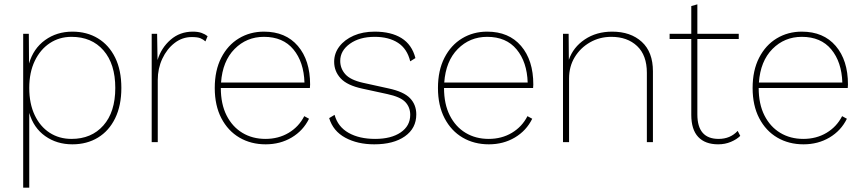

<svg xmlns="http://www.w3.org/2000/svg" viewBox="-20 -656 3983 886"><path d="M87 210V-500H113L114 -363Q134 -432 188 -471Q242 -510 314 -510Q381 -510 432 -479Q483 -448 511.5 -390Q540 -332 540 -250Q540 -169 511.5 -110.5Q483 -52 432 -21Q381 10 314 10Q242 10 188.5 -28Q135 -66 115 -135V210ZM310 -15Q402 -15 457 -77Q512 -139 512 -250Q512 -361 457.5 -423.5Q403 -486 310 -486Q254 -486 210 -457Q166 -428 140.5 -375Q115 -322 115 -250Q115 -178 140 -125Q165 -72 209 -43.5Q253 -15 310 -15Z M680 0V-500H705L707 -379Q724 -435 767 -472.5Q810 -510 870 -510Q894 -510 910.5 -504Q927 -498 938 -489L928 -465Q918 -474 905 -479.5Q892 -485 865 -485Q821 -485 785.5 -457.5Q750 -430 729 -385Q708 -340 708 -287V0Z M1206 10Q1138 10 1085 -21Q1032 -52 1001.5 -110.5Q971 -169 971 -250Q971 -331 1001 -389.5Q1031 -448 1082.5 -479Q1134 -510 1198 -510Q1298 -510 1354.5 -444Q1411 -378 1411 -266Q1411 -258 1410 -250H999Q999 -176 1025.5 -123.5Q1052 -71 1098.5 -43Q1145 -15 1205 -15Q1265 -15 1312 -43Q1359 -71 1384 -120L1406 -108Q1379 -53 1326 -21.5Q1273 10 1206 10ZM1198 -486Q1118 -486 1062.5 -430Q1007 -374 1000 -275H1385Q1382 -370 1334 -428Q1286 -486 1198 -486Z M1707 10Q1630 10 1573.5 -20.5Q1517 -51 1499 -111L1524 -126Q1539 -71 1588.5 -43Q1638 -15 1711 -15Q1785 -15 1829 -45Q1873 -75 1873 -126Q1873 -161 1850.5 -185Q1828 -209 1767 -222L1652 -247Q1582 -262 1552 -294.5Q1522 -327 1522 -371Q1522 -410 1546 -441.5Q1570 -473 1612 -491.5Q1654 -510 1709 -510Q1785 -510 1833 -480Q1881 -450 1897 -388L1873 -373Q1859 -431 1816.5 -458.5Q1774 -486 1709 -486Q1639 -486 1594.5 -454Q1550 -422 1550 -375Q1550 -340 1573.5 -313.5Q1597 -287 1655 -274L1773 -248Q1843 -233 1872 -203Q1901 -173 1901 -128Q1901 -64 1848.5 -27Q1796 10 1707 10Z M2236 10Q2168 10 2115 -21Q2062 -52 2031.5 -110.5Q2001 -169 2001 -250Q2001 -331 2031 -389.5Q2061 -448 2112.5 -479Q2164 -510 2228 -510Q2328 -510 2384.5 -444Q2441 -378 2441 -266Q2441 -258 2440 -250H2029Q2029 -176 2055.5 -123.5Q2082 -71 2128.5 -43Q2175 -15 2235 -15Q2295 -15 2342 -43Q2389 -71 2414 -120L2436 -108Q2409 -53 2356 -21.5Q2303 10 2236 10ZM2228 -486Q2148 -486 2092.5 -430Q2037 -374 2030 -275H2415Q2412 -370 2364 -428Q2316 -486 2228 -486Z M2578 0V-500H2604L2605 -380Q2625 -438 2678.5 -474Q2732 -510 2805 -510Q2890 -510 2941.5 -463Q2993 -416 2993 -327V0H2965V-320Q2965 -401 2920 -443.5Q2875 -486 2801 -486Q2747 -486 2702.5 -460.5Q2658 -435 2632 -392Q2606 -349 2606 -294V0Z M3389 -500V-476H3198V-128Q3198 -15 3296 -15Q3350 -15 3384 -52L3396 -29Q3380 -13 3353 -1.5Q3326 10 3294 10Q3234 10 3202 -24Q3170 -58 3170 -126V-476H3070V-500H3170V-628L3198 -636V-500Z M3688 10Q3620 10 3567 -21Q3514 -52 3483.5 -110.5Q3453 -169 3453 -250Q3453 -331 3483 -389.5Q3513 -448 3564.5 -479Q3616 -510 3680 -510Q3780 -510 3836.5 -444Q3893 -378 3893 -266Q3893 -258 3892 -250H3481Q3481 -176 3507.5 -123.5Q3534 -71 3580.5 -43Q3627 -15 3687 -15Q3747 -15 3794 -43Q3841 -71 3866 -120L3888 -108Q3861 -53 3808 -21.5Q3755 10 3688 10ZM3680 -486Q3600 -486 3544.5 -430Q3489 -374 3482 -275H3867Q3864 -370 3816 -428Q3768 -486 3680 -486Z"/></svg>

Font: Work Sans ExtraLight
Style: Regular
Weight: 200
Designer: Wei Huang
Foundry: Wei Huang
Version: Version 2.010; ttfautohint (v1.8.3)